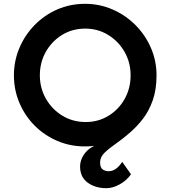

<svg xmlns="http://www.w3.org/2000/svg" viewBox="-20 -760 893 1007"><path d="M426 8Q348 8 280.5 -21Q213 -50 162 -101Q111 -152 82 -220Q53 -288 53 -365Q53 -441 82 -509Q111 -577 162 -629Q213 -681 280.5 -710.5Q348 -740 426 -740Q502 -740 570 -710.5Q638 -681 690 -629Q742 -577 771.5 -509Q801 -441 801 -365Q801 -290 781 -233.5Q761 -177 729 -136Q697 -95 661 -64Q623 -31 587 -6Q551 19 528 41.5Q505 64 505 92Q505 119 518.5 128.5Q532 138 550 138Q589 138 621 89L667 154Q645 186 608.5 206.5Q572 227 538 227Q480 227 440 198Q400 169 400 113Q400 81 419.5 51.5Q439 22 474 5Q450 8 426 8ZM430 -120Q496 -120 549.5 -153Q603 -186 634 -241.5Q665 -297 665 -365Q665 -433 633 -488.5Q601 -544 547 -577Q493 -610 427 -610Q359 -610 305 -576.5Q251 -543 220 -487.5Q189 -432 189 -365Q189 -298 221 -242Q253 -186 307.5 -153Q362 -120 430 -120Z"/></svg>

Font: Reem Kufi SemiBold
Style: Regular
Weight: 600
Designer: Khaled Hosny
Version: Version 1.001